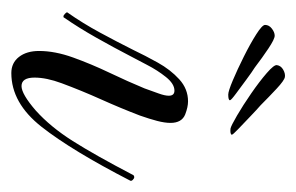

<svg xmlns="http://www.w3.org/2000/svg" viewBox="-112 -406 523 339"><g transform="rotate(90 149.5 -236.5)"><path d="M109 5Q91 5 80.5 -8.5Q70 -22 70 -44Q70 -72 81.5 -104Q93 -136 108.5 -168.5Q124 -201 136 -230Q141 -244 145 -255Q149 -266 149 -273Q149 -283 140 -283Q128 -283 116 -268Q104 -253 94.5 -234.5Q85 -216 79 -205Q64 -176 46.5 -145Q29 -114 11 -88Q11 -87 9 -87Q7 -87 4 -90Q1 -93 2 -94Q21 -121 37.5 -151.5Q54 -182 68 -210Q78 -231 90.5 -253.5Q103 -276 120 -291.5Q137 -307 159 -307Q169 -307 182 -302Q197 -296 197 -276Q197 -266 193.5 -252.5Q190 -239 184 -222Q171 -188 155.5 -153.5Q140 -119 127 -84Q117 -57 117 -36Q117 -13 132 -13Q146 -13 175 -38Q204 -64 229 -103.5Q254 -143 289 -210Q290 -212 293 -212Q295 -212 297.5 -209.5Q300 -207 299 -205Q246 -102 204 -48.5Q162 5 109 5ZM207 -382Q202 -383 184 -393.5Q166 -404 145 -418.5Q124 -433 109 -446Q94 -459 95 -464Q96 -471 103 -475Q110 -479 116 -478Q122 -477 136.5 -463.5Q151 -450 166 -435Q173 -429 185.5 -417Q198 -405 208 -395.5Q218 -386 218 -384Q216 -381 207 -382ZM147 -378Q141 -378 122 -386Q103 -394 80 -405.5Q57 -417 40.5 -427.5Q24 -438 24 -443Q24 -450 30.5 -455Q37 -460 43 -460Q49 -460 65.5 -449Q82 -438 99 -425Q107 -420 120.5 -410Q134 -400 145.5 -391.5Q157 -383 157 -381Q157 -378 147 -378Z"/></g></svg>

Font: Mea Culpa
Style: Regular
Weight: 400
Designer: Robert E. Leuschke
Foundry: Robert E. Leuschke
Version: Version 1.010; ttfautohint (v1.8.3)